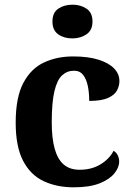

<svg xmlns="http://www.w3.org/2000/svg" viewBox="-20 -790 567 820"><path d="M295 10Q222 10 166 -16.5Q110 -43 78.5 -103.5Q47 -164 47 -266Q47 -374 79.5 -435.5Q112 -497 167.5 -523Q223 -549 292 -549Q357 -549 401 -535Q445 -521 467.5 -497.5Q490 -474 490 -444Q490 -423 479.5 -403.5Q469 -384 441 -371.5Q413 -359 361 -359Q361 -394 355 -423Q349 -452 335 -470Q321 -488 296 -488Q267 -488 245.5 -468.5Q224 -449 212.5 -401Q201 -353 201 -267Q201 -200 213.5 -155Q226 -110 252 -87.5Q278 -65 320 -65Q372 -65 410 -88.5Q448 -112 465 -146Q477 -139 483 -126.5Q489 -114 489 -100Q489 -75 468.5 -49.5Q448 -24 405.5 -7Q363 10 295 10ZM289 -626Q253 -626 228.5 -643.5Q204 -661 204 -698Q204 -736 229 -753Q254 -770 290 -770Q324 -770 349.5 -753Q375 -736 375 -698Q375 -661 349.5 -643.5Q324 -626 289 -626Z"/></svg>

Font: Noto Serif Gujarati
Style: Bold
Weight: 700
Version: Version 2.102